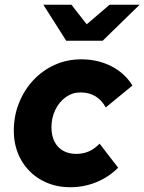

<svg xmlns="http://www.w3.org/2000/svg" viewBox="-20 -775 606 806"><path d="M275 11Q207 11 153 -19.5Q99 -50 68.5 -104Q38 -158 38 -226Q38 -289 60 -343.5Q82 -398 120.5 -439Q159 -480 210.5 -503Q262 -526 321 -526Q390 -526 446.5 -497.5Q503 -469 536 -416L424 -324Q389 -387 318 -387Q284 -387 256.5 -367.5Q229 -348 212.5 -314.5Q196 -281 196 -240Q196 -206 208.5 -181Q221 -156 244.5 -142.5Q268 -129 300 -129Q329 -129 353 -139.5Q377 -150 398 -172L476 -71Q436 -31 384 -10Q332 11 275 11ZM258 -604 162 -755H280L344 -673L440 -755H566L411 -604Z"/></svg>

Font: Red Hat Text VF
Style: Italic
Weight: 400
Italic angle: -12°
Designer: Pentagram, MCKL
Foundry: Pentagram, MCKL
Version: Version 1.023